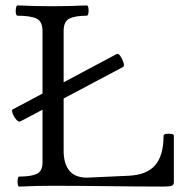

<svg xmlns="http://www.w3.org/2000/svg" viewBox="-20 -686 701 709"><path d="M51 3Q47 3 45.5 -6Q44 -15 45.5 -24.5Q47 -34 51 -34Q95 -34 116 -44Q137 -54 137 -86V-572Q137 -607 114.5 -617.5Q92 -628 45 -628Q40 -628 38.5 -637.5Q37 -647 39 -656.5Q41 -666 45 -666Q110 -663 173 -663Q237 -663 300 -666Q305 -666 306.5 -656.5Q308 -647 306.5 -637.5Q305 -628 300 -628Q258 -628 236.5 -617.5Q215 -607 215 -572V-129Q215 -82 236 -56Q257 -30 302 -30L455 -37Q522 -40 553 -76Q584 -112 584 -185Q584 -190 593.5 -191.5Q603 -193 612.5 -191.5Q622 -190 622 -185V-13Q622 -3 614 0Q606 3 583 3Q532 3 481 2.5Q430 2 379.5 1.5Q329 1 278 0.5Q227 0 176 0Q114 0 51 3ZM56 -238Q49 -234 40 -244.5Q31 -255 26.5 -267.5Q22 -280 27 -282L410 -486Q417 -490 424.5 -479Q432 -468 436 -455Q440 -442 435 -439Z"/></svg>

Font: Junicode VF
Style: Regular
Weight: 400
Designer: Peter S. Baker
Version: Version 2.213